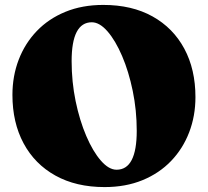

<svg xmlns="http://www.w3.org/2000/svg" viewBox="-20 -740 844 780"><path d="M399.5 -720Q516 -720 599.8 -673.2Q683.5 -626.5 728.8 -542.2Q774 -458 774 -345.5Q774 -269 748.5 -202.5Q723 -136 675 -86Q627 -36 558.8 -8Q490.5 20 405 20Q289 20 205 -26.8Q121 -73.5 75.8 -157.8Q30.5 -242 30.5 -354.5Q30.5 -431 56 -497.5Q81.5 -564 129.5 -614Q177.5 -664 245.8 -692Q314 -720 399.5 -720ZM535.5 -208.5Q535.5 -292 519.2 -370.8Q503 -449.5 476 -512.5Q449 -575.5 416.8 -612.5Q384.5 -649.5 353 -649.5Q271 -649.5 271 -491.5Q271 -408 287.2 -329.2Q303.5 -250.5 330.5 -187.5Q357.5 -124.5 389.8 -87.5Q422 -50.5 453.5 -50.5Q535.5 -50.5 535.5 -208.5Z"/></svg>

Font: Fraunces 9pt S000 Black
Style: Regular
Weight: 900
Version: Version 1.000; ttfautohint (v1.8.3)